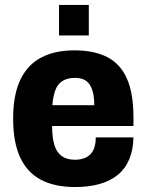

<svg xmlns="http://www.w3.org/2000/svg" viewBox="-20 -742 591 774"><path d="M283 12Q201 12 145.5 -17Q90 -46 61.5 -107Q33 -168 33 -264Q33 -360 62 -420.5Q91 -481 146 -510Q201 -539 280 -539Q359 -539 412 -512Q465 -485 491.5 -425.5Q518 -366 518 -269V-234H190Q190 -189 199 -158.5Q208 -128 228.5 -113Q249 -98 282 -98Q303 -98 319 -104Q335 -110 345.5 -121.5Q356 -133 361 -149.5Q366 -166 366 -188H518Q517 -139 501.5 -101Q486 -63 456 -38Q426 -13 382.5 -0.5Q339 12 283 12ZM191 -318H360Q360 -347 355 -368Q350 -389 340.5 -402.5Q331 -416 316.5 -422Q302 -428 282 -428Q252 -428 232.5 -416Q213 -404 203.5 -379.5Q194 -355 191 -318ZM218 -599V-722H338V-599Z"/></svg>

Font: Archivo SemiCondensed ExtraBold
Style: Regular
Weight: 800
Width: 4
Designer: Hector Gatti
Foundry: Omnibus-Type
Version: Version 2.001